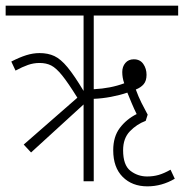

<svg xmlns="http://www.w3.org/2000/svg" viewBox="-20 -642 651 680"><path d="M90 -102 64 -130 254 -296Q221 -349 200 -375Q179 -401 161.5 -410Q144 -419 120 -419Q99 -419 79 -412Q59 -405 35 -392L20 -424Q49 -439 73 -446.5Q97 -454 120 -454Q150 -454 172.5 -443.5Q195 -433 219 -404Q243 -375 276 -320V-587H0V-622H611V-587H312V-326Q372 -329 420 -347Q413 -366 413 -387Q413 -406 424 -419Q435 -432 454 -432Q476 -432 487.5 -415.5Q499 -399 499 -377Q499 -356 489 -344Q479 -332 461 -325Q470 -300 481 -278Q492 -256 503 -236L496 -214Q464 -202 440 -177Q416 -152 416 -110Q416 -57 442 -37Q468 -17 501 -17Q523 -17 542 -22.5Q561 -28 584 -41L599 -9Q553 18 502 18Q448 18 414.5 -15.5Q381 -49 381 -110Q381 -158 404.5 -189Q428 -220 464 -238Q455 -256 446 -277.5Q437 -299 431 -314Q405 -305 373 -299Q341 -293 312 -292V0H276V-272Z"/></svg>

Font: Noto Sans Devanagari ExtraCondensed ExtraLight
Style: Regular
Weight: 200
Width: 2
Designer: Jelle Bosma - Monotype Design Team
Foundry: Monotype Imaging Inc.
Version: Version 2.004; ttfautohint (v1.8.4.7-5d5b)